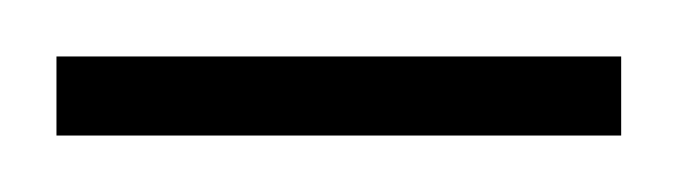

<svg xmlns="http://www.w3.org/2000/svg" viewBox="-20 -605 240 68"><path d="M0 -557V-585H200V-557Z"/></svg>

Font: Arapey Thin-Display
Style: Regular
Weight: 100
Designer: Eduardo Rodriguez Tunni
Foundry: Eduardo Rodriguez Tunni
Version: Version 4.000